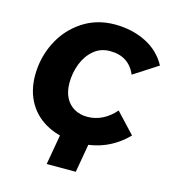

<svg xmlns="http://www.w3.org/2000/svg" viewBox="-101 -615 764 837"><g transform="rotate(15 281.0 -196.5)"><path d="M36.4 -224.8Q36.4 -303.8 71.1 -373.6Q105.8 -443.4 169.8 -486Q233.8 -528.6 316.2 -528.6Q393 -528.6 455.7 -497.8Q518.4 -467 551.2 -406.4L442.4 -336Q426.4 -373.2 397.4 -392.1Q368.4 -411 325.2 -411Q282.8 -411 252.1 -385Q221.4 -359 205.5 -317.9Q189.6 -276.8 189.6 -231.2Q189.6 -192.4 204 -164.8Q218.4 -137.2 244 -122.8Q269.6 -108.4 302.2 -108.4Q339 -108.4 371.4 -125Q403.8 -141.6 428 -170.6L512.6 -80.2Q468 -34.6 413.1 -11.7Q358.2 11.2 294.4 11.2Q217 11.2 158.3 -17.8Q99.6 -46.8 68 -100.3Q36.4 -153.8 36.4 -224.8ZM214.4 -29.8H345.6L316.6 136H185.4Z"/></g></svg>

Font: Fixel Italic Variable Display Thin
Style: Italic
Weight: 100
Italic angle: -10°
Designer: AlfaBravo + MacPaw
Foundry: Kyrylo Tkachov, Marchela Mozhyna, Serhii Makarenko, Maria Weinstein, Zakhar Kryvoshyya
Version: Version 1.210;Glyphs 3.2 (3217)